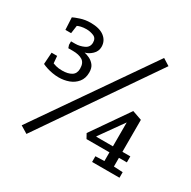

<svg xmlns="http://www.w3.org/2000/svg" viewBox="-164 -847 1043 1051"><g transform="rotate(30 358.0 -321.5)"><path d="M132 -309Q113 -309 93 -312.5Q73 -316 56 -321.5Q39 -327 27 -333L32 -407H67L71 -362Q76 -360 91 -355.5Q106 -351 131 -351Q167 -351 189 -364.5Q211 -378 211 -409Q211 -446 188.5 -460Q166 -474 128 -474H99L93 -492V-514H119Q148 -514 174.5 -526.5Q201 -539 201 -568Q201 -596 179 -605Q157 -614 134 -614Q115 -614 100 -610.5Q85 -607 78 -603L71 -553H35L31 -630Q42 -636 72 -646Q102 -656 136 -656Q193 -656 223 -632.5Q253 -609 253 -571Q253 -543 232 -523Q211 -503 188 -498Q203 -495 221 -486.5Q239 -478 252 -461.5Q265 -445 265 -416Q265 -379 245.5 -355Q226 -331 196 -320Q166 -309 132 -309ZM135 47 89 19 580 -690 623 -663ZM523 0V-36L579 -38V-93H434L418 -122L579 -354L639 -333V-131H689V-93H639V-38L696 -35V0ZM475 -131H579V-282L473 -133Z"/></g></svg>

Font: Faustina Light
Style: Regular
Weight: 300
Designer: Alfonso Garcia
Foundry: http://www.omnibus-type.com
Version: Version 1.200